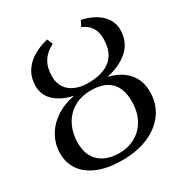

<svg xmlns="http://www.w3.org/2000/svg" viewBox="-176 -884 979 1028"><g transform="rotate(-30 313.5 -370.0)"><path d="M286 11Q199 11 138.5 -13.5Q78 -38 46.2 -82.2Q14.5 -126.5 14.5 -186.5Q14.5 -240.5 39.8 -288Q65 -335.5 113.8 -369.8Q162.5 -404 234 -418Q165 -431.5 123 -469.8Q81 -508 81 -565Q81 -612.5 102.2 -649.2Q123.5 -686 163.5 -711.5Q203.5 -737 259 -751L274 -716Q229 -693.5 206 -657Q183 -620.5 183 -565Q183 -524 202.2 -495.8Q221.5 -467.5 256 -453Q290.5 -438.5 335 -438.5Q395.5 -438.5 437.2 -456.5Q479 -474.5 501 -511.5Q523 -548.5 523 -605Q523 -646 504.8 -674Q486.5 -702 450.5 -717L468 -751Q544 -734.5 584.5 -694.2Q625 -654 625 -601Q625 -526.5 575 -480.2Q525 -434 439.5 -415.5Q514.5 -397.5 555.5 -351Q596.5 -304.5 596.5 -234Q596.5 -160.5 558 -105.5Q519.5 -50.5 450 -19.8Q380.5 11 286 11ZM290.5 -30Q345.5 -30 390 -54.5Q434.5 -79 460.5 -125.8Q486.5 -172.5 486.5 -239Q486.5 -317 446.2 -357.2Q406 -397.5 326 -397.5Q261.5 -397.5 216.5 -369.5Q171.5 -341.5 148 -294Q124.5 -246.5 124.5 -188.5Q124.5 -135 145.8 -99.8Q167 -64.5 204.5 -47.2Q242 -30 290.5 -30Z"/></g></svg>

Font: Merriweather 72pt
Style: Italic
Weight: 400
Italic angle: -7.8°
Version: Version 2.101